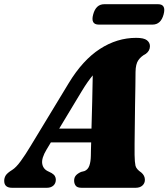

<svg xmlns="http://www.w3.org/2000/svg" viewBox="-54 -893 801 913"><path d="M167.5 -182Q142.5 -140.5 146.8 -114.5Q151 -88.5 176.5 -77.5L191.5 -70Q203 -63 207.2 -55.2Q211.5 -47.5 211.5 -39Q211.5 -21 199.8 -10.5Q188 0 169 0H3.5Q-34 0 -34 -33Q-34 -47 -26.8 -58.8Q-19.5 -70.5 4 -85Q22.5 -96.5 45 -127.5Q67.5 -158.5 90.5 -197L273 -498Q339.5 -607.5 421 -660.2Q502.5 -713 593.5 -713Q630 -713 644.5 -701.8Q659 -690.5 659 -673.5Q659 -651.5 639.5 -637Q617 -625.5 604 -607Q591 -588.5 590.5 -551Q590.5 -526.5 589.8 -484.2Q589 -442 588.2 -392Q587.5 -342 587 -294Q586.5 -246 586 -209Q585.5 -172 586 -156.5Q586.5 -122 590.2 -105.2Q594 -88.5 618 -72.5Q635 -58 635 -38Q635 -21.5 623.2 -10.8Q611.5 0 591 0H334Q313.5 0 306 -10Q298.5 -20 298.5 -34Q298.5 -49 306.8 -58.5Q315 -68 331.5 -75.5L347.5 -79.5Q364 -86 370.8 -105Q377.5 -124 378 -152Q378 -164 378.5 -180.5Q379 -197 379.5 -216H188ZM334.5 -459 227.5 -281.5H381Q383 -343 384.5 -411.2Q386 -479.5 387 -534.5Q376.5 -522 363.5 -503.8Q350.5 -485.5 334.5 -459ZM389 -824Q402 -873 442 -873H697.5Q737 -873 724 -824.5Q711 -776 671 -776H416Q376 -776 389 -824Z"/></svg>

Font: Fraunces 72pt S050 Black
Style: Italic
Weight: 900
Italic angle: -16°
Version: Version 1.000; ttfautohint (v1.8.3)